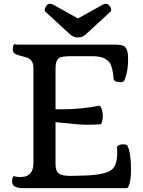

<svg xmlns="http://www.w3.org/2000/svg" viewBox="-20 -981 745 1001"><path d="M43 0ZM590.3 -217.3Q603.5 -228.5 618.2 -228.5Q640.6 -228.5 644 -222.2Q663.1 -184.1 663.1 -96.2Q663.1 -35.2 649.4 -7.8Q645 0 640.1 0H101.1Q43 0 43 -34.7Q43 -53.2 50.8 -63Q67.4 -58.1 83 -58.1Q98.6 -58.1 109.9 -60.5Q121.1 -63 130.9 -70.8Q154.3 -88.9 154.3 -131.8V-626.5Q154.3 -668.9 120.1 -680.7Q110.4 -684.1 99.9 -686.8Q89.4 -689.5 79.8 -692.1Q70.3 -694.8 63 -698.2Q46.4 -707 46.4 -722.2Q46.4 -742.2 54.2 -751Q63 -748.5 71.8 -748.5H571.3Q616.2 -748.5 627.4 -740.2Q647.9 -725.6 647.9 -675.8Q647.9 -627.9 639.9 -597.7Q631.8 -567.4 628.4 -561.5Q623.5 -552.7 609.4 -552.7Q588.9 -552.7 581.3 -557.9Q573.7 -563 573.2 -565.4Q566.9 -635.3 551.3 -654.5Q535.6 -673.8 514.4 -680.9Q493.2 -688 459 -688H350.1Q298.3 -688 286.9 -677.7Q275.4 -667.5 272.5 -654.1Q269.5 -640.6 269.5 -619.6V-411.6L298.3 -411.1Q406.2 -411.1 498.5 -430.2Q505.4 -426.8 510.7 -410.9Q516.1 -395 516.1 -379.4Q516.1 -353 507.3 -333.5Q475.1 -330.6 433.1 -330.6Q391.1 -330.6 269.5 -344.2V-124Q269.5 -87.4 289.1 -74.7Q305.7 -64 348.6 -64L422.4 -65.9Q529.3 -69.8 561.5 -95.7Q579.6 -110.4 585.4 -134.3Q591.3 -158.2 591.3 -182.4Q591.3 -206.5 590.3 -217.3ZM386.2 -785.6Q359.4 -785.6 338.4 -808.1L216.3 -920.4Q212.9 -923.8 212.9 -928.5Q212.9 -933.1 215.1 -938.5Q217.3 -943.8 220.7 -949.2Q229 -961.4 238.8 -961.4Q248.5 -961.4 260.3 -955.1L386.2 -884.8L491.2 -942.9Q501.5 -948.2 512.7 -954.8Q523.9 -961.4 531.2 -961.4Q538.6 -961.4 543.5 -957.8Q548.3 -954.1 551.8 -949.2Q559.6 -937.5 559.6 -932.6Q559.6 -923.8 556.2 -920.4L434.1 -808.1Q413.1 -785.6 386.2 -785.6Z"/></svg>

Font: Quando
Style: Regular
Weight: 400
Version: Version 1.002